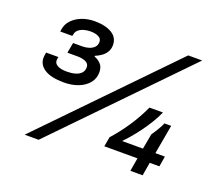

<svg xmlns="http://www.w3.org/2000/svg" viewBox="-119 -866 1189 1045"><g transform="rotate(20 476.0 -343.5)"><path d="M115 12 804 -698H885L196 12ZM217 -328Q144 -328 106 -352Q68 -376 68 -417Q68 -421 69 -429Q70 -437 72 -448H143Q142 -441 141 -436.5Q140 -432 140 -428Q140 -409 159.5 -399Q179 -389 212 -389Q239 -389 260.5 -395Q282 -401 294.5 -414Q307 -427 307 -448Q307 -463 297 -471.5Q287 -480 271.5 -483.5Q256 -487 240 -487H181L192 -547H247Q265 -547 283 -552.5Q301 -558 313 -570Q325 -582 325 -602Q325 -621 306.5 -630Q288 -639 261 -639Q241 -639 223 -634Q205 -629 192.5 -618.5Q180 -608 177 -592L175 -582H105L107 -596Q112 -627 134 -650Q156 -673 189.5 -686Q223 -699 263 -699Q325 -699 362.5 -676.5Q400 -654 400 -610Q400 -588 390 -571Q380 -554 363.5 -542Q347 -530 327 -522V-518Q351 -509 366 -492Q381 -475 381 -446Q381 -410 359.5 -383.5Q338 -357 301 -342.5Q264 -328 217 -328ZM723 0 736 -77H544L554 -133Q598 -182 636 -239Q674 -296 703 -359H781Q768 -329 748 -296Q728 -263 705.5 -232.5Q683 -202 661.5 -177Q640 -152 625 -137H746L762 -225Q770 -236 778.5 -250Q787 -264 795.5 -278.5Q804 -293 809 -306H848L818 -137H873L863 -77H807L794 0Z"/></g></svg>

Font: Archivo SemiExpanded Medium
Style: Italic
Weight: 500
Width: 6
Italic angle: -10°
Designer: Hector Gatti
Foundry: Omnibus-Type
Version: Version 2.001